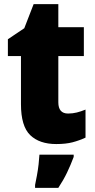

<svg xmlns="http://www.w3.org/2000/svg" viewBox="-20 -684 458 925"><path d="M308 -137Q330 -137 350 -142Q370 -147 392 -156V-21Q362 -7 329.5 1.5Q297 10 251 10Q170 10 125.5 -33Q81 -76 81 -182V-414H18V-495L97 -548L142 -664H261V-553H384V-414H261V-191Q261 -137 308 -137ZM335 72Q320 112 303 147.5Q286 183 261 221H149V207Q153 188 158 161Q163 134 166 107Q169 80 170 61H335Z"/></svg>

Font: Noto Sans Hebrew SemiCondensed Black
Style: Regular
Weight: 900
Width: 4
Designer: Ben Nathan
Foundry: Google LLC
Version: Version 3.001; ttfautohint (v1.8.4.7-5d5b)